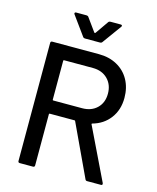

<svg xmlns="http://www.w3.org/2000/svg" viewBox="-129 -980 875 1069"><g transform="rotate(15 308.0 -445.5)"><path d="M466 -7 326 -306Q325 -309 322 -309H179Q175 -309 175 -305V-10Q175 0 165 0H89Q79 0 79 -10V-690Q79 -700 89 -700H358Q417 -700 462.5 -675Q508 -650 533 -605Q558 -560 558 -501Q558 -432 521 -383Q484 -334 421 -317Q417 -315 419 -312L564 -12Q565 -10 565 -7Q565 0 557 0H477Q469 0 466 -7ZM175 -613V-389Q175 -385 179 -385H345Q398 -385 430.5 -416.5Q463 -448 463 -500Q463 -552 430.5 -584.5Q398 -617 345 -617H179Q175 -617 175 -613ZM167 -885Q167 -887 169 -889Q171 -891 175 -891H235Q243 -891 247 -885L302 -809Q303 -808 305 -808Q307 -808 308 -809L361 -885Q365 -891 373 -891H432Q438 -891 440 -887.5Q442 -884 438 -879L359 -770Q355 -764 346 -764H261Q252 -764 248 -770L169 -879Q167 -881 167 -885Z"/></g></svg>

Font: BarlowMedium
Style: Regular
Weight: 500
Designer: Jeremy Tribby
Foundry: Tribby Type
Version: Version 1.422